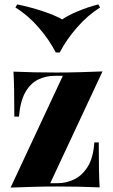

<svg xmlns="http://www.w3.org/2000/svg" viewBox="-20 -846 513 871"><path d="M445 -522 208 -15H242Q280 -15 316 -32Q352 -49 377.5 -89Q403 -129 408 -200H428Q428 -124 429 -76.5Q430 -29 432 4Q387 2 337.5 1Q288 0 238 0Q187 0 132.5 1.5Q78 3 28 5L265 -502H227Q189 -502 154 -485.5Q119 -469 95.5 -428.5Q72 -388 66 -317H45Q45 -394 44 -441.5Q43 -489 41 -521Q88 -519 137.5 -518Q187 -517 235 -517Q288 -517 342 -518.5Q396 -520 445 -522ZM426 -826 434 -812Q378 -777 329.5 -721.5Q281 -666 251 -608H233Q204 -665 155.5 -721Q107 -777 50 -812L58 -826Q117 -814 173 -795.5Q229 -777 262 -758Q290 -777 334.5 -795.5Q379 -814 426 -826Z"/></svg>

Font: Playfair Display ExtraBold
Style: Regular
Weight: 800
Designer: Claus Eggers Sørensen
Foundry: Claus Eggers Sørensen
Version: Version 1.203